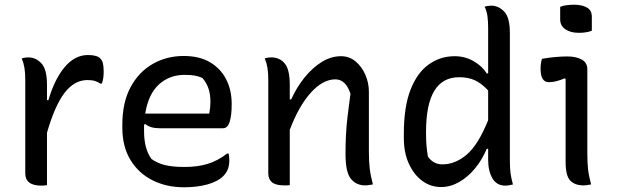

<svg xmlns="http://www.w3.org/2000/svg" viewBox="-20 -781 2620 813"><path d="M179 3Q172 4 166.5 4.5Q161 5 155 5Q87 5 87 -47V-442Q87 -473 83.5 -494Q80 -515 72 -534Q80 -536 86.5 -537Q93 -538 100 -538Q132 -538 155.5 -512.5Q179 -487 179 -422V-357H185Q211 -446 254 -497Q297 -548 352 -548Q391 -548 404 -534Q412 -527 415.5 -514Q419 -501 419 -479Q419 -465 417.5 -452Q416 -439 411 -427H405Q395 -434 382.5 -438Q370 -442 350 -442Q295 -442 253.5 -388Q212 -334 179 -219Z M758 -544Q824 -544 869 -517.5Q914 -491 937.5 -445.5Q961 -400 961 -342V-338Q961 -290 952 -264Q943 -238 925 -238H655Q616 -238 595 -256L590 -253Q590 -245 590 -236V-225Q590 -189 597.5 -160Q605 -131 621 -108Q648 -89 680.5 -81.5Q713 -74 762 -74Q816 -74 859 -87Q902 -100 942 -131H948Q951 -119 951 -103Q951 -80 944.5 -64Q938 -48 926 -36Q902 -12 858 0Q814 12 759 12Q685 12 626 -17.5Q567 -47 532.5 -103.5Q498 -160 498 -241V-253Q498 -347 533 -412Q568 -477 627 -510.5Q686 -544 758 -544ZM762 -464Q697 -464 652.5 -423Q608 -382 595 -300H866Q871 -325 871 -348Q871 -383 862.5 -407Q854 -431 837 -451Q821 -458 804.5 -461Q788 -464 762 -464Z M1207 3Q1200 4 1194.5 4Q1189 4 1183 4Q1148 4 1132 -9Q1116 -22 1116 -47V-442Q1116 -473 1112.5 -494Q1109 -515 1101 -534Q1108 -536 1115 -537Q1122 -538 1129 -538Q1164 -538 1185.5 -512.5Q1207 -487 1207 -422V-360H1213Q1237 -413 1270.5 -454Q1304 -495 1343 -519Q1382 -543 1424 -543Q1459 -543 1485.5 -521Q1512 -499 1527 -464.5Q1542 -430 1542 -392V-139Q1542 -98 1545.5 -68Q1549 -38 1559 0Q1551 1 1543 2.5Q1535 4 1526 4Q1489 4 1466 -23.5Q1443 -51 1443 -130Q1443 -173 1445 -211Q1447 -249 1452 -290.5Q1457 -332 1464 -384Q1444 -445 1400 -445Q1347 -445 1296 -388.5Q1245 -332 1207 -231Z M1905 -543Q1949 -543 1985.5 -522Q2022 -501 2041 -470H2047V-661Q2047 -692 2044 -713Q2041 -734 2032 -753Q2040 -755 2046.5 -756Q2053 -757 2060 -757Q2091 -757 2115 -732Q2139 -707 2139 -641V-100Q2139 -67 2142 -46Q2145 -25 2152 0Q2144 2 2136 3.5Q2128 5 2120 5Q2083 5 2065 -26Q2047 -57 2047 -105V-151H2041Q2022 -105 1991.5 -68Q1961 -31 1924 -10Q1887 11 1848 11Q1803 11 1767.5 -15.5Q1732 -42 1711 -88.5Q1690 -135 1690 -195V-214Q1690 -329 1718.5 -401.5Q1747 -474 1796 -508.5Q1845 -543 1905 -543ZM1792 -118Q1815 -85 1853 -85Q1908 -85 1956.5 -126.5Q2005 -168 2047 -272V-398Q2019 -428 1991 -441Q1963 -454 1924 -454Q1784 -454 1784 -223V-214Q1784 -186 1786 -163.5Q1788 -141 1792 -118Z M2375 -95V-447L2370 -449Q2354 -442 2337 -437.5Q2320 -433 2304 -433Q2269 -433 2269 -490Q2269 -514 2275 -532Q2304 -537 2331 -539.5Q2358 -542 2383 -542Q2419 -542 2443 -529Q2467 -516 2467 -487V-130Q2467 -93 2470 -65Q2473 -37 2483 0Q2475 1 2467 2.5Q2459 4 2451 4Q2414 4 2394.5 -16.5Q2375 -37 2375 -95ZM2352 -752Q2363 -757 2379 -759Q2395 -761 2411 -761Q2445 -761 2465.5 -749Q2486 -737 2486 -711V-651Q2464 -642 2431 -642Q2396 -642 2374 -657Q2352 -672 2352 -699Z"/></svg>

Font: Recursive Sn Csl St
Style: Regular
Weight: 400
Version: Version 1.079;hotconv 1.0.112;makeotfexe 2.5.65598; ttfautoh